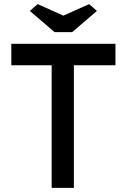

<svg xmlns="http://www.w3.org/2000/svg" viewBox="-20 -913 616 933"><path d="M231 0V-596H35V-700H541V-596H339V0ZM245 -757 125 -860 163 -893 288 -837 413 -893 451 -860 331 -757Z"/></svg>

Font: Mach
Style: Regular
Weight: 400
Version: Version 1.002